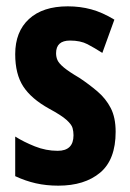

<svg xmlns="http://www.w3.org/2000/svg" viewBox="-20 -576 409 606"><path d="M345 -160Q345 -72 296 -31Q247 10 164 10Q126 10 93 2.5Q60 -5 28 -20V-145Q55 -128 90 -114Q125 -100 162 -100Q212 -100 212 -149Q212 -161 209 -172Q206 -183 190 -197.5Q174 -212 135 -233Q79 -264 53.5 -303Q28 -342 28 -405Q28 -476 71.5 -516Q115 -556 194 -556Q233 -556 268 -546.5Q303 -537 341 -514L303 -409Q278 -425 256 -436.5Q234 -448 201 -448Q157 -448 157 -408Q157 -396 161.5 -386Q166 -376 181.5 -363Q197 -350 231 -330Q261 -310 287.5 -287.5Q314 -265 329.5 -235Q345 -205 345 -160Z"/></svg>

Font: Noto Sans Gujarati ExtraCondensed
Style: Bold
Weight: 700
Width: 2
Designer: Jelle Bosma - Monotype Design Team, Universal Thirst
Foundry: Monotype Imaging Inc.
Version: Version 2.106; ttfautohint (v1.8.4.7-5d5b)